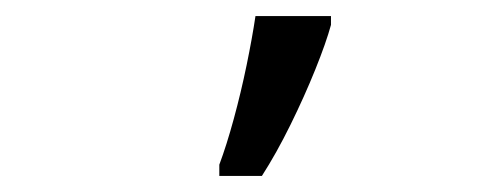

<svg xmlns="http://www.w3.org/2000/svg" viewBox="-20 -825 617 239"><path d="M253 -606V-620Q262 -644 271 -677Q280 -710 287 -744Q294 -778 298 -805H392V-794Q386 -772 372.5 -738.5Q359 -705 341.5 -669.5Q324 -634 306 -606Z"/></svg>

Font: Apis
Style: Regular
Weight: 400
Designer: Monotype Design Team
Foundry: Monotype Imaging Inc.
Version: Version 2.000; build 0001